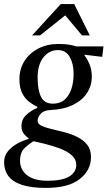

<svg xmlns="http://www.w3.org/2000/svg" viewBox="-48 -694 526 939"><path d="M177 225Q103 225 57.5 209.5Q12 194 -8 165.5Q-28 137 -28 100Q-28 69 -9.5 46Q9 23 38 7.5Q67 -8 98 -16L120 -6Q95 9 72.5 30Q50 51 50 93Q50 120 64.5 142Q79 164 108.5 177Q138 190 184 190Q257 190 291 169Q325 148 325 112Q325 85 303 65.5Q281 46 245.5 32.5Q210 19 169.5 9Q129 -1 92 -8V-18Q79 -26 68 -40.5Q57 -55 57 -77Q57 -110 80.5 -132Q104 -154 134 -166V-172Q114 -181 93.5 -197Q73 -213 60 -239.5Q47 -266 47 -307Q47 -357 72 -396Q97 -435 140 -457Q183 -479 237 -479Q272 -479 293 -475Q314 -471 330 -465Q346 -459 365 -452V-423Q377 -409 389 -381.5Q401 -354 401 -319Q401 -276 378 -240Q355 -204 310 -181.5Q265 -159 200 -156Q167 -155 151.5 -138Q136 -121 136 -103Q136 -88 155 -79Q174 -70 203.5 -63Q233 -56 266.5 -47.5Q300 -39 329.5 -24.5Q359 -10 378 13.5Q397 37 397 74Q397 139 341.5 182Q286 225 177 225ZM211 -187Q246 -187 268 -206.5Q290 -226 301 -259Q312 -292 312 -334Q312 -382 293 -415.5Q274 -449 235 -449Q192 -449 164 -413Q136 -377 136 -315Q136 -254 152.5 -220.5Q169 -187 211 -187ZM458 -467 452 -416 351 -428 310 -467ZM148 -521H109L249 -674H315L391 -521H353L271 -619Z"/></svg>

Font: STIX Two Text
Style: Italic
Weight: 400
Italic angle: -12°
Designer: Ross Mills, John Hudson & Paul Hanslow, Tiro Typeworks Ltd; with prior portions MicroPress Inc. and Coen Hoffman, Elsevi
Foundry: Tiro Typeworks Ltd
Version: Version 2.13 b171